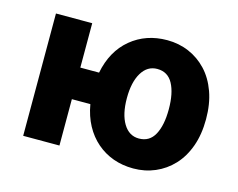

<svg xmlns="http://www.w3.org/2000/svg" viewBox="-79 -624 933 752"><g transform="rotate(15 388.0 -248.0)"><path d="M514 12Q470 12 432.5 -1.5Q395 -15 365 -41Q335 -67 315 -104Q295 -141 287 -188H212V0H65V-496H212V-316H288Q306 -407 367 -457.5Q428 -508 514 -508Q561 -508 602 -490.5Q643 -473 674 -440Q705 -407 722.5 -358.5Q740 -310 740 -248Q740 -186 722.5 -137.5Q705 -89 674 -56Q643 -23 602 -5.5Q561 12 514 12ZM505 -107Q548 -107 568.5 -145Q589 -183 589 -248Q589 -313 568.5 -351Q548 -389 505 -389Q465 -389 442 -351Q419 -313 419 -248Q419 -183 442 -145Q465 -107 505 -107Z"/></g></svg>

Font: Font
Style: ¶
Weight: 700
Designer: Paul D. Hunt
Foundry: Adobe Systems Incorporated
Version: Version 3.000